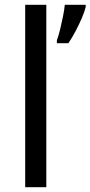

<svg xmlns="http://www.w3.org/2000/svg" viewBox="-20 -780 377 800"><path d="M173 0H85V-760H173ZM337 -751Q333 -733 321.5 -706Q310 -679 295 -650.5Q280 -622 265 -600H217V-612Q224 -631 230.5 -657.5Q237 -684 242.5 -711.5Q248 -739 250 -760H337Z"/></svg>

Font: Noto Sans Tagalog
Style: Regular
Weight: 400
Designer: Monotype Design Team
Foundry: Monotype Imaging Inc.
Version: Version 2.001; ttfautohint (v1.8.4.7-5d5b)